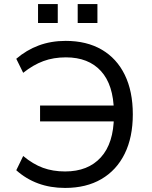

<svg xmlns="http://www.w3.org/2000/svg" viewBox="-20 -915 748 944"><path d="M300 9Q228 9 168 -13Q108 -35 60 -78L94 -148Q142 -108 191 -90Q240 -72 300 -72Q413 -72 476 -141.5Q539 -211 540 -343L569 -318H177V-396H569L540 -367Q538 -498 476.5 -565.5Q415 -633 304 -633Q243 -633 193 -614.5Q143 -596 94 -557L60 -626Q110 -669 170.5 -691.5Q231 -714 303 -714Q406 -714 480 -671Q554 -628 593.5 -547Q633 -466 633 -353Q633 -240 593 -159Q553 -78 478.5 -34.5Q404 9 300 9ZM362 -802V-895H459V-802ZM167 -802V-895H264V-802Z"/></svg>

Font: Nunito Sans 8pt
Style: Regular
Weight: 400
Version: Version 3.101;gftools[0.9.27]